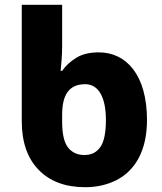

<svg xmlns="http://www.w3.org/2000/svg" viewBox="-20 -780 682 810"><path d="M339.8 9.8C388.7 9.8 432.6 -0.5 472.2 -20.5C550.3 -61 600.1 -144.5 600.1 -273.9C600.1 -462.4 513.7 -559.1 397 -559.1C357.4 -559.1 325.7 -551.3 300.8 -535.6C275.9 -520 256.3 -502 242.2 -481H235.8C238.3 -507.8 242.2 -544.4 242.2 -586.9V-759.8H71.8V-269C71.8 -180.7 95.7 -111.8 143.1 -63.5C190.4 -14.6 255.9 9.8 339.8 9.8ZM335.9 -126C306.6 -126 283.7 -136.7 267.1 -157.7C250.5 -178.7 242.2 -214.8 242.2 -266.1V-295.9C242.2 -379.9 271 -424.8 339.8 -424.8C392.1 -424.8 426.8 -375.5 426.8 -273.9C426.8 -219.7 418.9 -181.6 403.3 -159.7C387.7 -137.2 365.2 -126 335.9 -126Z"/></svg>

Font: Noto Reveo Sans
Style: Regular
Weight: 800
Designer: Monotype Design Team
Foundry: Monotype Imaging Inc.
Version: Version 2.007